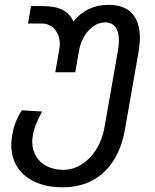

<svg xmlns="http://www.w3.org/2000/svg" viewBox="-20 -575 640 792"><path d="M26.5 22.5Q26.5 4 30.5 -19Q39.5 -72.5 70 -120L154 -115Q139.5 -89.5 129.8 -66Q120 -42.5 115.5 -17Q113 -2 113 9.5Q113 43.5 128.8 69.8Q144.5 96 173.8 110.8Q203 125.5 241.5 125.5Q281.5 125.5 317 103Q352.5 80.5 377.2 41Q402 1.5 410.5 -47L466.5 -366.5Q470.5 -391.5 470.5 -408.5Q470.5 -444.5 456 -463.5Q441.5 -482.5 413.5 -482.5Q388.5 -482.5 366 -467.2Q343.5 -452 327.8 -425.5Q312 -399 306 -366.5L290.5 -277H208L224.5 -370.5Q226.5 -381 226.5 -393Q226.5 -430 205.8 -454Q185 -478 151.5 -478H95.5L108 -550H153Q207 -550 238.2 -534.2Q269.5 -518.5 282.5 -485.5Q337 -555 428.5 -555Q491.5 -555 524.2 -520Q557 -485 557 -419Q557 -393.5 551.5 -360.5L495.5 -41Q482 35 447.5 88.5Q413 142 360 169.8Q307 197.5 239 197.5Q173.5 197.5 125.8 176Q78 154.5 52.2 115Q26.5 75.5 26.5 22.5Z"/></svg>

Font: JuliaMono Italic
Style: Regular
Weight: 400
Italic angle: -9°
Monospace: yes
Designer: cormullion
Foundry: corm
Version: Version 0.049; ttfautohint (v1.8.4)